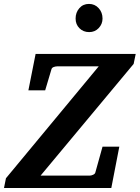

<svg xmlns="http://www.w3.org/2000/svg" viewBox="-41 -941 699 961"><path d="M638.2 -670.9 627.9 -621.1 162.1 -62H408.2Q415.5 -62 424.8 -66.2Q434.1 -70.3 436 -77.1L472.2 -207H556.2L516.1 0H-21L-11.2 -48.8L453.1 -608.9H245.1Q237.3 -608.9 228.3 -605.7Q219.2 -602.5 216.8 -595.2L185.1 -488.8H101.1L137.2 -670.9ZM472.2 -848.1Q472.2 -820.8 453.1 -800.5Q434.1 -780.3 405.3 -780.3Q376 -780.3 356.7 -799.6Q337.4 -818.8 337.4 -848.1Q337.4 -878.4 356 -899.9Q374.5 -921.4 404.3 -921.4Q433.6 -921.4 452.9 -900.1Q472.2 -878.9 472.2 -848.1Z"/></svg>

Font: Charis
Style: Bold Italic
Weight: 700
Italic angle: -11°
Designer: Walt Agee, Miriam Martin, Annie Olsen, Victor Gaultney, Lorna Priest, Alan Ward, Bob Hallissy, Martin Hosken, Sharon Cor
Foundry: SIL Global
Version: Version 7.000